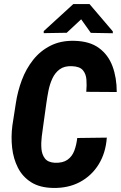

<svg xmlns="http://www.w3.org/2000/svg" viewBox="-20 -924 600 954"><path d="M363.8 -238.3 510.7 -240.2Q505.4 -164.6 470.5 -107.7Q435.5 -50.8 377 -19.5Q318.4 11.7 242.2 9.8Q176.8 8.3 134.3 -18.8Q91.8 -45.9 69.1 -90.6Q46.4 -135.3 40.3 -189.7Q34.2 -244.1 41.5 -300.3L58.6 -410.6Q67.4 -469.7 88.4 -525.9Q109.4 -582 144.8 -626.7Q180.2 -671.4 231 -697Q281.7 -722.7 348.1 -721.2Q425.3 -719.7 471.7 -685.5Q518.1 -651.4 539.1 -594.5Q560.1 -537.6 560.1 -466.8L408.7 -467.8Q411.6 -500 409.4 -528.6Q407.2 -557.1 391.6 -575.4Q376 -593.8 336.9 -595.2Q299.8 -596.7 276.6 -579.6Q253.4 -562.5 240.2 -533.9Q227.1 -505.4 220.7 -472.9Q214.4 -440.4 210.4 -411.6L194.8 -299.8Q191.4 -276.9 187.5 -245.8Q183.6 -214.8 185.8 -185.8Q188 -156.7 202.9 -137Q217.8 -117.2 252.4 -115.2Q292 -113.8 315.2 -130.1Q338.4 -146.5 349.1 -175Q359.9 -203.6 363.8 -238.3ZM424.8 -903.8 540.5 -768.1V-758.8L431.2 -760.7L383.3 -828.1L311.5 -761.2L197.3 -759.3V-769.5L344.2 -903.8Z"/></svg>

Font: Roboto Condensed ExtraBold
Style: Italic
Weight: 800
Italic angle: -12°
Designer: Christian Robertson
Foundry: Google
Version: Version 3.008; 2023